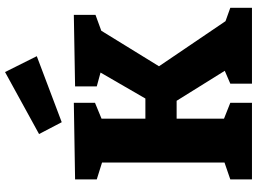

<svg xmlns="http://www.w3.org/2000/svg" viewBox="-149 -871 1020 762"><g transform="rotate(-90 361.0 -490.0)"><path d="M479 -369 658 -105 711 -86V0H410V-86L461 -108L342 -299H271V-111L334 -86V0H30V-86L97 -109V-595L30 -616V-702L334 -707V-623L271 -597V-423H351L454 -601L399 -616V-702L683 -707V-621L620 -598ZM519 -854 257 -755 210 -845 456 -980Z"/></g></svg>

Font: Bitter Pro ExtraBold
Style: Regular
Weight: 800
Designer: Sol Matas, and Bitter project Authors
Foundry: Sol Matas
Version: Version 1.010